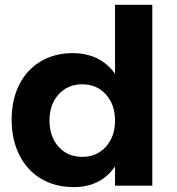

<svg xmlns="http://www.w3.org/2000/svg" viewBox="-20 -762 725 788"><path d="M414.6 -159.7Q452.1 -201.2 452.1 -267.1Q452.1 -333 414.6 -374.5Q377 -416 317.4 -416Q257.8 -416 220.5 -374.5Q183.1 -333 183.1 -267.1Q183.1 -201.2 220.5 -159.7Q257.8 -118.2 317.4 -118.2Q377 -118.2 414.6 -159.7ZM277.8 -543.9Q391.6 -543.9 452.1 -459V-742.2H605V0H452.1V-79.1Q394 5.9 282.2 5.9Q206.1 5.9 148.4 -28.6Q90.8 -63 59.3 -126Q27.8 -189 27.8 -270.5Q27.8 -352.1 58.8 -414.1Q89.8 -476.1 147 -510Q204.1 -543.9 277.8 -543.9Z"/></svg>

Font: Montserrat-SemiBold
Style: Regular
Weight: 600
Designer: Julieta Ulanovsky
Foundry: Julieta Ulanovsky
Version: Version 6.001